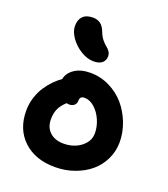

<svg xmlns="http://www.w3.org/2000/svg" viewBox="-157 -1062 969 1107"><g transform="rotate(20 327.5 -508.5)"><path d="M309.1 -714.8Q271.5 -714.8 231.7 -739Q191.9 -763.2 166 -799.8Q140.1 -836.4 140.1 -871.1Q140.1 -908.7 160.6 -929.9Q181.2 -951.2 223.1 -951.2Q250 -951.2 268.8 -937.3Q287.6 -923.3 299.8 -891.1Q308.6 -867.2 323.2 -848.9Q337.9 -830.6 349.9 -821.8Q361.8 -813 370.8 -800Q379.9 -787.1 379.9 -771Q379.9 -744.6 361.8 -729.7Q343.8 -714.8 309.1 -714.8ZM309.1 -65.9Q188 -65.9 115.5 -133.8Q43 -201.7 43 -315.9Q43 -357.4 55.4 -396.7Q67.9 -436 88.1 -466.3Q108.4 -496.6 130.6 -519Q152.8 -541.5 175.8 -557.1Q182.6 -595.7 220.5 -621.3Q258.3 -647 317.9 -647Q379.9 -647 435.5 -619.6Q491.2 -592.3 529.3 -547.6Q567.4 -502.9 589.6 -445.3Q611.8 -387.7 611.8 -328.1Q611.8 -272 588.1 -222.9Q564.5 -173.8 523.7 -139.6Q482.9 -105.5 427.2 -85.7Q371.6 -65.9 309.1 -65.9ZM193.8 -317.9Q193.8 -268.1 225.3 -239Q256.8 -210 309.1 -210Q372.1 -210 416 -243.9Q460 -277.8 460 -328.1Q460 -367.7 443.1 -407.2Q426.3 -446.8 396.7 -473.4Q367.2 -500 334 -500Q306.2 -500 306.2 -472.2Q306.2 -454.1 294.2 -443.6Q282.2 -433.1 264.2 -433.1Q258.8 -433.1 247.1 -435.1Q218.8 -409.7 206.3 -382.1Q193.8 -354.5 193.8 -317.9Z"/></g></svg>

Font: Shantell Sans Irregular Bouncy
Style: Bold
Weight: 700
Designer: Stephen Nixon, Anya Danilova, Shantell Martin
Foundry: Arrow Type
Version: Version 1.006;[9816181b4]